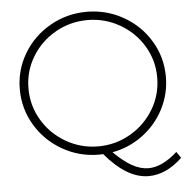

<svg xmlns="http://www.w3.org/2000/svg" viewBox="-56 -760 944 948"><g transform="rotate(-5 415.5 -286.5)"><path d="M810 55 789 24C738.3 69.3 690.7 92 646 92C619.3 92 592 84.2 564 68.5C536 52.8 506.3 29.3 475 -2C530.3 -12 580.5 -33.7 625.5 -67C670.5 -100.3 705.8 -141.8 731.5 -191.5C757.2 -241.2 770 -294.3 770 -351C770 -415 753.8 -474 721.5 -528C689.2 -582 645.2 -624.8 589.5 -656.5C533.8 -688.2 473.3 -704 408 -704C342.7 -704 282.2 -688.2 226.5 -656.5C170.8 -624.8 126.8 -582 94.5 -528C62.2 -474 46 -415 46 -351C46 -287 62.2 -227.8 94.5 -173.5C126.8 -119.2 170.8 -76 226.5 -44C282.2 -12 342.7 4 408 4C416.7 4 423.3 3.7 428 3C500 88.3 571.7 131 643 131C701 131 756.7 105.7 810 55ZM132 -194C103.3 -242 89 -294.3 89 -351C89 -407.7 103.3 -459.8 132 -507.5C160.7 -555.2 199.5 -593 248.5 -621C297.5 -649 350.7 -663 408 -663C465.3 -663 518.5 -649 567.5 -621C616.5 -593 655.3 -555.2 684 -507.5C712.7 -459.8 727 -407.7 727 -351C727 -294.3 712.7 -242 684 -194C655.3 -146 616.5 -107.8 567.5 -79.5C518.5 -51.2 465.3 -37 408 -37C350.7 -37 297.5 -51.2 248.5 -79.5C199.5 -107.8 160.7 -146 132 -194Z"/></g></svg>

Font: Montserrat Custom ExtraLight
Style: Regular
Weight: 300
Designer: Julieta Ulanovsky
Foundry: Julieta Ulanovsky
Version: Version 7.200